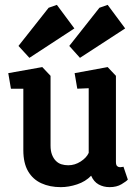

<svg xmlns="http://www.w3.org/2000/svg" viewBox="-20 -766 571 790"><path d="M230 4Q185 4 150 -12Q115 -28 95.5 -61.5Q76 -95 76 -148V-401H25L14 -465L154 -490L188 -454V-167Q188 -145 194 -129.5Q200 -114 210 -104Q220 -94 233 -90Q246 -86 261 -86Q288 -86 312 -101.5Q336 -117 345 -137V-403L298 -401L287 -465L423 -490L457 -454V-100Q457 -87 462 -82.5Q467 -78 474 -78Q479 -78 483 -79Q487 -80 488 -80L506 -27Q500 -20 480 -8Q460 4 431 4Q406 4 386 -7Q366 -18 355 -43Q332 -19 297.5 -7.5Q263 4 230 4ZM101 -528 56 -577 180 -734 214 -746 286 -649ZM309 -528 265 -577 389 -734 423 -746 495 -649Z"/></svg>

Font: Kreon SemiBold
Style: Regular
Weight: 600
Designer: Julia Petretta
Foundry: Julia Petretta and Eli Heuer
Version: Version 2.002